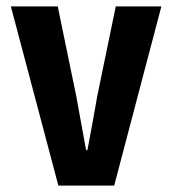

<svg xmlns="http://www.w3.org/2000/svg" viewBox="-20 -582 540 602"><path d="M163 0H338L486 -562H343L285 -281C275 -224 265 -168 254 -111H250C240 -168 229 -224 219 -281L161 -562H14Z"/></svg>

Font: Noto Sans Mono CJK TC
Style: Bold
Weight: 700
Designer: Ryoko NISHIZUKA 西塚涼子 (kana, bopomofo & ideographs); Paul D. Hunt (Latin, Greek & Cyrillic); Sandoll Communications 산돌커뮤니
Foundry: Adobe
Version: Version 2.004;hotconv 1.0.118;makeotfexe 2.5.65603